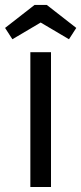

<svg xmlns="http://www.w3.org/2000/svg" viewBox="-42 -748 325 768"><path d="M162 0V-539.3H79.4V0ZM96.3 -728.3 -21.7 -636.3 7.6 -591 120.7 -657.9 233.9 -591 263.1 -636.3 145.1 -728.3Z"/></svg>

Font: Secuela Black
Style: Regular
Weight: 900
Designer: Fernando Haro
Foundry: deFharo
Version: Version 1.704